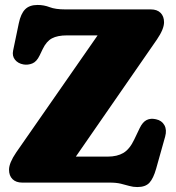

<svg xmlns="http://www.w3.org/2000/svg" viewBox="-20 -738 712 776"><path d="M614 -578 286.5 -105H415Q453.5 -105 478.8 -120Q504 -135 522.5 -174L544.5 -220Q556.5 -245 572.8 -253Q589 -261 610.5 -256Q634 -251 644.5 -232Q655 -213 647.5 -186L611 -56Q600 -17 584 0.5Q568 18 535 18Q518 18 502.5 13.5Q487 9 468.5 4.5Q450 0 423 0H70Q44.5 0 30.5 -14Q16.5 -28 16.5 -52Q16.5 -79.5 45.5 -122L374.5 -595H251Q212.5 -595 190 -583Q167.5 -571 152.5 -539.5L140 -513.5Q128 -488.5 110.5 -481.5Q93 -474.5 75 -477.5Q52.5 -481.5 40.5 -496.8Q28.5 -512 33 -533.5L56 -644Q64 -682.5 81.5 -700.2Q99 -718 132 -718Q157.5 -718 180.8 -709Q204 -700 244 -700H589.5Q615 -700 629 -686Q643 -672 643 -648Q643 -620.5 614 -578Z"/></svg>

Font: Fraunces 9pt S100 Black
Style: Regular
Weight: 900
Version: Version 1.000; ttfautohint (v1.8.3)